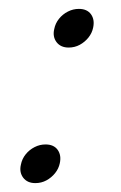

<svg xmlns="http://www.w3.org/2000/svg" viewBox="-20 -405 272 432"><path d="M59.5 7Q41.5 7 32.2 -5.2Q23 -17.5 27 -34.5Q29.5 -47.5 37.8 -57.8Q46 -68 57.8 -74Q69.5 -80 82.5 -80Q101 -80 109.8 -67.8Q118.5 -55.5 114.5 -37.5Q112 -25.5 104 -15.5Q96 -5.5 84.5 0.8Q73 7 59.5 7ZM134.5 -298Q116.5 -298 107.2 -310.2Q98 -322.5 102 -339.5Q104.5 -352.5 112.8 -362.8Q121 -373 132.8 -379Q144.5 -385 157.5 -385Q176 -385 184.8 -372.8Q193.5 -360.5 189.5 -342.5Q187 -330.5 179 -320.5Q171 -310.5 159.5 -304.2Q148 -298 134.5 -298Z"/></svg>

Font: Fraunces 72pt Soft Wonky ExtraLight
Style: Italic
Weight: 250
Italic angle: -16°
Version: Version 1.000;[b76b70a41]